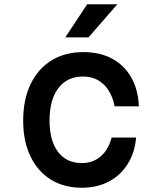

<svg xmlns="http://www.w3.org/2000/svg" viewBox="-20 -866 740 903"><path d="M365 17Q281 17 219 -21.5Q157 -60 123 -131Q89 -202 89 -299Q89 -398 124 -470.5Q159 -543 222.5 -582Q286 -621 373 -621Q450 -621 507.5 -590Q565 -559 597.5 -501.5Q630 -444 633 -366H519Q506 -432 467.5 -469Q429 -506 370 -506Q296 -506 254.5 -451.5Q213 -397 213 -299Q213 -204 253 -151.5Q293 -99 365 -99Q417 -99 453.5 -130.5Q490 -162 505 -219H620Q614 -148 580.5 -94.5Q547 -41 491.5 -12Q436 17 365 17ZM287 -690 390 -846H532L396 -690Z"/></svg>

Font: Martian Mono Medium
Style: Regular
Weight: 500
Monospace: yes
Designer: Roman Shamin
Foundry: Evil Martians
Version: Version 1.000; ttfautohint (v1.8.4.7-5d5b)